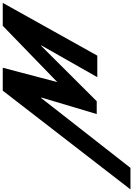

<svg xmlns="http://www.w3.org/2000/svg" viewBox="89 -940 987 1424"><g transform="rotate(-90 583.0 -227.5)"><path d="M723.1 0.1H882.9L1274.2 -701.1H1104.2L686.6 -296.5L793.1 -701.1H623.1L-109.4 246.1H50.4L568.1 -415.5H572.4L449.6 -4.1H544.8L954.9 -415.5H959.1Z"/></g></svg>

Font: Hussar
Style: BdWodka
Weight: 700
Foundry: Cannot Into Space Fonts
Version: Version 2.00